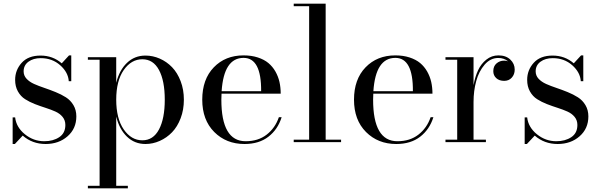

<svg xmlns="http://www.w3.org/2000/svg" viewBox="-20 -770 3254 1040"><path d="M60.5 10H48.5V-134H62Q68 -81 114.5 -43Q161 -5 220 -5Q268 -5 301 -27Q334 -49 334 -93Q334 -118.5 319 -136.8Q304 -155 280 -165.8Q256 -176.5 227 -185.8Q198 -195 169 -206.2Q140 -217.5 116 -232.8Q92 -248 77 -274.8Q62 -301.5 62 -337.5Q62 -390.5 97.5 -429.8Q133 -469 199.5 -469Q266 -469 314.5 -427L354 -470H366V-330H352.5Q349.5 -378 306.2 -416.5Q263 -455 200.5 -455Q160.5 -455 134.2 -435.8Q108 -416.5 108 -383.5Q108 -360.5 123.8 -343.5Q139.5 -326.5 164.8 -315.2Q190 -304 220.5 -293.8Q251 -283.5 281.2 -271.2Q311.5 -259 336.8 -243Q362 -227 377.8 -200.5Q393.5 -174 393.5 -139.5Q393.5 -73.5 346 -31.8Q298.5 10 227 10Q155 10 103 -35.5Z M456 236.5H519.5V-446.5H456V-460H609.5V-321.5Q626.5 -390 667.8 -429.5Q709 -469 768 -469Q808 -469 845.5 -452.5Q883 -436 912 -406Q941 -376 958.5 -330.2Q976 -284.5 976 -230Q976 -175.5 958.5 -129.5Q941 -83.5 912 -53.5Q883 -23.5 845.5 -6.8Q808 10 768 10Q709 10 667.8 -29.8Q626.5 -69.5 609.5 -138.5V236.5H672.5V250H456ZM751 -10Q810 -10 841.2 -68.8Q872.5 -127.5 872.5 -230Q872.5 -332.5 841.2 -390.8Q810 -449 751 -449Q691 -449 650.2 -390.5Q609.5 -332 609.5 -230Q609.5 -128 650.2 -69Q691 -10 751 -10Z M1505.5 -135Q1485 -69 1434 -29.5Q1383 10 1304.5 10Q1205.5 10 1140.5 -55Q1075.5 -120 1075.5 -230Q1075.5 -340.5 1138 -405.2Q1200.5 -470 1299.5 -470Q1342 -470 1376.5 -458.8Q1411 -447.5 1433.8 -428.5Q1456.5 -409.5 1471.8 -382.8Q1487 -356 1493.8 -326Q1500.5 -296 1500.5 -262.5H1180Q1179 -240.5 1179 -230Q1179 -5 1310.5 -5Q1378.5 -5 1424.5 -40.8Q1470.5 -76.5 1490.5 -135ZM1299.5 -456.5Q1192.5 -456.5 1180.5 -276H1394.5Q1396 -456.5 1299.5 -456.5Z M1571 -13.5H1654.5V-736.5H1571V-750H1744V-13.5H1827.5V0H1571Z M2327.5 -135Q2307 -69 2256 -29.5Q2205 10 2126.5 10Q2027.5 10 1962.5 -55Q1897.5 -120 1897.5 -230Q1897.5 -340.5 1960 -405.2Q2022.5 -470 2121.5 -470Q2164 -470 2198.5 -458.8Q2233 -447.5 2255.8 -428.5Q2278.5 -409.5 2293.8 -382.8Q2309 -356 2315.8 -326Q2322.5 -296 2322.5 -262.5H2002Q2001 -240.5 2001 -230Q2001 -5 2132.5 -5Q2200.5 -5 2246.5 -40.8Q2292.5 -76.5 2312.5 -135ZM2121.5 -456.5Q2014.5 -456.5 2002.5 -276H2216.5Q2218 -456.5 2121.5 -456.5Z M2393 -13.5H2456.5V-446.5H2393V-460H2545V-309Q2553.5 -355 2569.8 -389.8Q2586 -424.5 2614.5 -447.2Q2643 -470 2680 -470Q2720 -470 2744 -447.5Q2768 -425 2768 -393Q2768 -367 2752.2 -349.5Q2736.5 -332 2711 -332Q2684 -332 2668 -346.8Q2652 -361.5 2652 -384.5Q2652 -411.5 2669.5 -426.5Q2687 -441.5 2710.5 -441.5Q2723 -441.5 2732 -438Q2710 -456 2679 -456Q2636.5 -456 2605.2 -420Q2574 -384 2559.5 -331Q2545 -278 2545 -217.5V-13.5H2612V0H2393Z M2834 10H2822V-134H2835.5Q2841.5 -81 2888 -43Q2934.5 -5 2993.5 -5Q3041.5 -5 3074.5 -27Q3107.5 -49 3107.5 -93Q3107.5 -118.5 3092.5 -136.8Q3077.5 -155 3053.5 -165.8Q3029.5 -176.5 3000.5 -185.8Q2971.5 -195 2942.5 -206.2Q2913.5 -217.5 2889.5 -232.8Q2865.5 -248 2850.5 -274.8Q2835.5 -301.5 2835.5 -337.5Q2835.5 -390.5 2871 -429.8Q2906.5 -469 2973 -469Q3039.5 -469 3088 -427L3127.5 -470H3139.5V-330H3126Q3123 -378 3079.8 -416.5Q3036.5 -455 2974 -455Q2934 -455 2907.8 -435.8Q2881.5 -416.5 2881.5 -383.5Q2881.5 -360.5 2897.2 -343.5Q2913 -326.5 2938.2 -315.2Q2963.5 -304 2994 -293.8Q3024.5 -283.5 3054.8 -271.2Q3085 -259 3110.2 -243Q3135.5 -227 3151.2 -200.5Q3167 -174 3167 -139.5Q3167 -73.5 3119.5 -31.8Q3072 10 3000.5 10Q2928.5 10 2876.5 -35.5Z"/></svg>

Font: Bodoni* 16pt
Style: Regular
Weight: 400
Version: Version 2.3